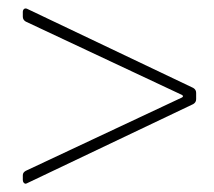

<svg xmlns="http://www.w3.org/2000/svg" viewBox="-20 -499 516 463"><path d="M47 -58 446 -248C451 -251 453 -255 453 -260V-275C453 -280 451 -284 446 -287L47 -477C40 -481 35 -477 35 -470V-459C35 -454 37 -450 42 -447L419 -270C422 -268 422 -266 419 -264L42 -87C37 -84 35 -81 35 -76V-65C35 -60 38 -56 42 -56C43 -56 45 -57 47 -58Z"/></svg>

Font: Barlow Thin
Style: Regular
Weight: 250
Designer: Jeremy Tribby
Foundry: Tribby Type
Version: Version 1.422;hotconv 1.0.109;makeotfexe 2.5.65596